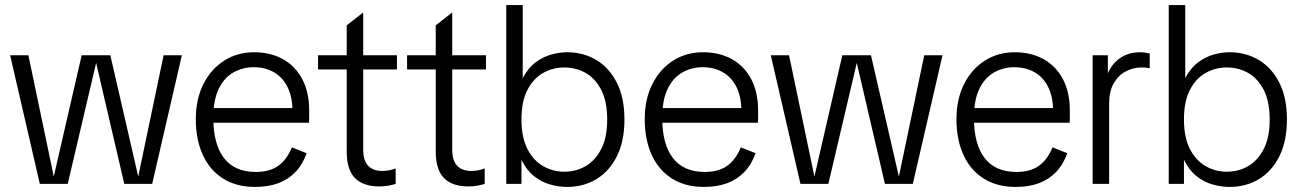

<svg xmlns="http://www.w3.org/2000/svg" viewBox="-20 -725 5129 757"><path d="M137 0 20 -507H92L192 -29L302 -507H415L525 -29L625 -507H697L580 0H470L359 -477L247 0Z M985 12Q912 12 859.5 -21Q807 -54 779.5 -114.5Q752 -175 752 -255Q752 -334 782 -393.5Q812 -453 864 -486Q916 -519 982 -519Q1047 -519 1096 -491.5Q1145 -464 1172 -412.5Q1199 -361 1199 -290Q1199 -275 1199 -262Q1199 -249 1198 -241H795V-299H1161L1133 -281Q1134 -338 1115.5 -378Q1097 -418 1062 -439Q1027 -460 980 -460Q937 -460 900.5 -439.5Q864 -419 842.5 -375Q821 -331 821 -260Q821 -157 863 -102Q905 -47 989 -47Q1042 -47 1076 -70.5Q1110 -94 1131 -144L1189 -121Q1173 -76 1144.5 -46.5Q1116 -17 1076.5 -2.5Q1037 12 985 12Z M1475 10Q1412 10 1379.5 -23Q1347 -56 1347 -127V-625L1412 -676V-135Q1412 -92 1431.5 -71.5Q1451 -51 1487 -51Q1498 -51 1511 -53Q1524 -55 1540 -61V0Q1524 5 1508.5 7.5Q1493 10 1475 10ZM1234 -451V-507H1545V-451Z M1826 10Q1763 10 1730.5 -23Q1698 -56 1698 -127V-625L1763 -676V-135Q1763 -92 1782.5 -71.5Q1802 -51 1838 -51Q1849 -51 1862 -53Q1875 -55 1891 -61V0Q1875 5 1859.5 7.5Q1844 10 1826 10ZM1585 -451V-507H1896V-451Z M2205 -48Q2251 -48 2289 -70Q2327 -92 2350.5 -137.5Q2374 -183 2374 -254Q2374 -325 2350.5 -370.5Q2327 -416 2289 -437.5Q2251 -459 2205 -459Q2160 -459 2121.5 -437.5Q2083 -416 2059.5 -370.5Q2036 -325 2036 -254Q2036 -183 2059.5 -137.5Q2083 -92 2121.5 -70Q2160 -48 2205 -48ZM1976 0V-705H2041V-417Q2062 -457 2091.5 -479Q2121 -501 2153.5 -510Q2186 -519 2216 -519Q2280 -519 2331 -488.5Q2382 -458 2412 -399Q2442 -340 2442 -254Q2442 -168 2412 -108.5Q2382 -49 2331 -18.5Q2280 12 2216 12Q2184 12 2149.5 2.5Q2115 -7 2085.5 -30.5Q2056 -54 2036 -95V0Z M2755 12Q2682 12 2629.5 -21Q2577 -54 2549.5 -114.5Q2522 -175 2522 -255Q2522 -334 2552 -393.5Q2582 -453 2634 -486Q2686 -519 2752 -519Q2817 -519 2866 -491.5Q2915 -464 2942 -412.5Q2969 -361 2969 -290Q2969 -275 2969 -262Q2969 -249 2968 -241H2565V-299H2931L2903 -281Q2904 -338 2885.5 -378Q2867 -418 2832 -439Q2797 -460 2750 -460Q2707 -460 2670.5 -439.5Q2634 -419 2612.5 -375Q2591 -331 2591 -260Q2591 -157 2633 -102Q2675 -47 2759 -47Q2812 -47 2846 -70.5Q2880 -94 2901 -144L2959 -121Q2943 -76 2914.5 -46.5Q2886 -17 2846.5 -2.5Q2807 12 2755 12Z M3136 0 3019 -507H3091L3191 -29L3301 -507H3414L3524 -29L3624 -507H3696L3579 0H3469L3358 -477L3246 0Z M3984 12Q3911 12 3858.5 -21Q3806 -54 3778.5 -114.5Q3751 -175 3751 -255Q3751 -334 3781 -393.5Q3811 -453 3863 -486Q3915 -519 3981 -519Q4046 -519 4095 -491.5Q4144 -464 4171 -412.5Q4198 -361 4198 -290Q4198 -275 4198 -262Q4198 -249 4197 -241H3794V-299H4160L4132 -281Q4133 -338 4114.5 -378Q4096 -418 4061 -439Q4026 -460 3979 -460Q3936 -460 3899.5 -439.5Q3863 -419 3841.5 -375Q3820 -331 3820 -260Q3820 -157 3862 -102Q3904 -47 3988 -47Q4041 -47 4075 -70.5Q4109 -94 4130 -144L4188 -121Q4172 -76 4143.5 -46.5Q4115 -17 4075.5 -2.5Q4036 12 3984 12Z M4288 0V-507H4348V-436Q4364 -474 4397 -496.5Q4430 -519 4475 -519Q4485 -519 4495.5 -517.5Q4506 -516 4513 -514V-456Q4503 -458 4496 -458.5Q4489 -459 4480 -459Q4448 -459 4418.5 -443.5Q4389 -428 4371 -396.5Q4353 -365 4353 -316V0Z M4817 -48Q4863 -48 4901 -70Q4939 -92 4962.5 -137.5Q4986 -183 4986 -254Q4986 -325 4962.5 -370.5Q4939 -416 4901 -437.5Q4863 -459 4817 -459Q4772 -459 4733.5 -437.5Q4695 -416 4671.5 -370.5Q4648 -325 4648 -254Q4648 -183 4671.5 -137.5Q4695 -92 4733.5 -70Q4772 -48 4817 -48ZM4588 0V-705H4653V-417Q4674 -457 4703.5 -479Q4733 -501 4765.5 -510Q4798 -519 4828 -519Q4892 -519 4943 -488.5Q4994 -458 5024 -399Q5054 -340 5054 -254Q5054 -168 5024 -108.5Q4994 -49 4943 -18.5Q4892 12 4828 12Q4796 12 4761.5 2.5Q4727 -7 4697.5 -30.5Q4668 -54 4648 -95V0Z"/></svg>

Font: TikTok Sans Light
Style: Regular
Weight: 300
Version: Version 4.000